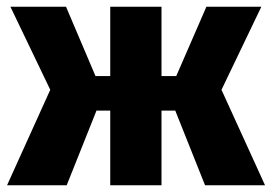

<svg xmlns="http://www.w3.org/2000/svg" viewBox="-20 -553 811 573"><path d="M760 -533 641 -285 771 0H592L503 -223H462V0H309V-223H268L179 0H1L130 -285L11 -533H177L265 -326H309V-533H462V-326H506L596 -533Z"/></svg>

Font: FiraGO ExtraBold
Style: Regular
Weight: 800
Designer: bBox Type
Foundry: bBox Type GmbH
Version: Version 1.001;PS 001.001;hotconv 1.0.88;makeotf.lib2.5.64775